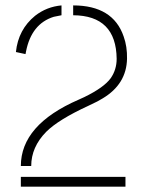

<svg xmlns="http://www.w3.org/2000/svg" viewBox="-20 -704 538 724"><path d="M40 -507.8Q48.8 -592.8 112.3 -644.5Q156.2 -678.7 211.9 -683.6V-646.5Q211.9 -646.5 182.6 -640.6Q98.6 -614.3 78.1 -509.8Q77.1 -504.9 76.2 -500ZM58.6 0V-37.1H453.1V0ZM58.6 -78.1Q58.6 -233.4 276.4 -328.1Q294.9 -336.9 297.9 -337.9Q372.1 -374 397.5 -409.2Q419.9 -441.4 419.9 -482.4Q418 -645.5 255.9 -646.5V-683.6Q406.2 -683.6 446.3 -566.4Q460 -528.3 459 -482.4Q457 -386.7 367.2 -333Q357.4 -327.1 346.7 -321.3Q336.9 -316.4 312.5 -304.7Q200.2 -252.9 154.3 -207Q97.7 -149.4 97.7 -78.1Z"/></svg>

Font: Post No Bills Colombo
Style: Light
Weight: 400
Designer: Kosala Senevirathne, Siva Puranthara, Lasantha Premarathna, Tharique Azeez
Foundry: Mooniak
Version: Version 1.220 ; ttfautohint (v1.5)